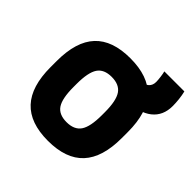

<svg xmlns="http://www.w3.org/2000/svg" viewBox="-160 -738 888 888"><g transform="rotate(45 284.0 -294.0)"><path d="M273 10Q156 10 98.5 -52Q41 -114 41 -240V-280Q41 -407 98.5 -468.5Q156 -530 273 -530Q391 -530 448.5 -468.5Q506 -407 506 -280V-240Q506 -114 448.5 -52Q391 10 273 10ZM273 -112Q323 -112 344.5 -143.5Q366 -175 366 -250V-270Q366 -345 344.5 -376.5Q323 -408 273 -408Q223 -408 202 -376.5Q181 -345 181 -270V-250Q181 -175 202 -143.5Q223 -112 273 -112ZM401 -380Q383 -380 363 -386L356 -490H383Q408 -490 421.5 -502.5Q435 -515 435 -537Q435 -549 432.5 -568Q430 -587 427 -598H558Q563 -578 565.5 -555Q568 -532 568 -512Q568 -449 524.5 -414.5Q481 -380 401 -380Z"/></g></svg>

Font: M PLUS Code Latin SemiExpanded
Style: Bold
Weight: 700
Width: 6
Designer: Coji Morishita
Foundry: UNDERFOREST DESIGN
Version: Version 1.002; ttfautohint (v1.8.3)